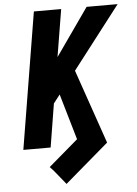

<svg xmlns="http://www.w3.org/2000/svg" viewBox="-61 -782 735 1030"><g transform="rotate(-5 306.0 -266.5)"><path d="M255 202 195 128 173 104 332 -32 260 -279 225 -234 187 0H40L161 -735H308L266 -480L445 -735H612L353 -399L491 0Z"/></g></svg>

Font: Iosevka Aile Heavy
Style: Italic
Weight: 900
Italic angle: -9°
Designer: Belleve Invis
Foundry: Belleve Invis
Version: Version 31.1.0; ttfautohint (v1.8.4)